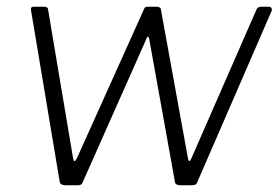

<svg xmlns="http://www.w3.org/2000/svg" viewBox="-20 -550 827 570"><path d="M778 -530Q783 -530 785.5 -526.5Q788 -523 787 -519L566 -10Q564 -4 560 -2Q556 0 549 0H517Q499 0 499 -12L423 -434Q421 -442 418.5 -441Q416 -440 413 -431L226 -10Q224 -4 220.5 -2Q217 0 210 0H175Q158 0 157 -12L72 -520Q70 -530 80 -530H112Q117 -530 120 -527.5Q123 -525 123 -520L197 -80Q199 -70 202.5 -72Q206 -74 210 -84L408 -524Q410 -530 418 -530H446Q451 -530 454.5 -527.5Q458 -525 458 -520L538 -80Q540 -70 543 -72Q546 -74 550 -84L742 -523Q746 -530 755 -530H778Z"/></svg>

Font: Libre Franklin ExtraLight
Style: Italic
Weight: 250
Italic angle: -8°
Designer: Pablo Impallari, Rodrigo Fuenzalida, Nhung Nguyen
Foundry: Impallari Type
Version: Version 3.000